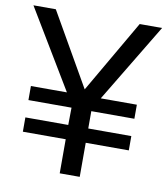

<svg xmlns="http://www.w3.org/2000/svg" viewBox="-80 -754 716 821"><g transform="rotate(10 278.5 -344.0)"><path d="M351.6 -346.2H508.3V-285.2H321.3V-210H508.3V-147.9H321.3V0H234.4V-147.9H48.3V-210H234.4L235.4 -285.2H48.3V-346.2H204.6L-1 -688H96.2L277.3 -372.1L460.4 -688H557.6Z"/></g></svg>

Font: TypoPRO Liberation Sans
Style: Regular
Weight: 400
Designer: Steve Matteson
Foundry: Ascender Corporation
Version: Version 2.00.1